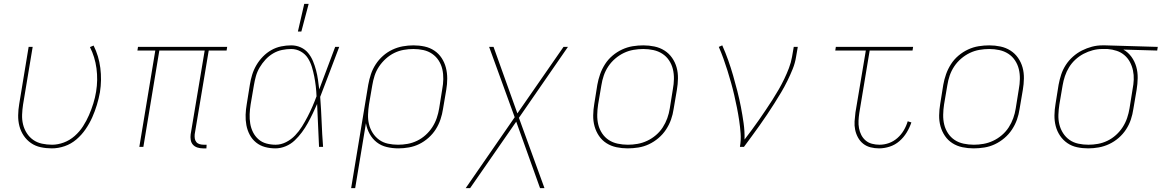

<svg xmlns="http://www.w3.org/2000/svg" viewBox="-20 -764 6044 999"><path d="M250 8Q220 8 192 2Q164 -4 141.5 -19.5Q119 -35 103.5 -58Q88 -81 81 -108Q74 -135 74.5 -164.5Q75 -194 80 -223L129 -520H150L100 -220Q96 -194 95 -167.5Q94 -141 100 -116.5Q106 -92 119.5 -71Q133 -50 153 -36Q173 -22 198.5 -16.5Q224 -11 251 -11Q281 -11 312 -22.5Q343 -34 368.5 -56.5Q394 -79 412 -107Q430 -135 443 -165Q456 -195 465.5 -225.5Q475 -256 480 -287Q490 -348 482 -408Q474 -468 448 -519L467 -527Q494 -473 502 -410.5Q510 -348 500 -284Q494 -251 484 -218Q474 -185 460 -153.5Q446 -122 425.5 -92Q405 -62 377.5 -38.5Q350 -15 316.5 -3.5Q283 8 250 8Z M1054 8H1036Q1021 8 1007 3.5Q993 -1 984 -11Q975 -21 972.5 -35.5Q970 -50 972 -65L1045 -501H809L726 0H705L788 -501H695L698 -520H1162L1159 -501H1066L993 -65Q992 -54 993.5 -43.5Q995 -33 1001.5 -25Q1008 -17 1018.5 -14Q1029 -11 1040 -11H1055Z M1413 8Q1385 8 1359 1Q1333 -6 1312.5 -22.5Q1292 -39 1279.5 -62.5Q1267 -86 1262 -112.5Q1257 -139 1258 -167Q1259 -195 1264 -223L1280 -323Q1284 -349 1292 -375Q1300 -401 1314 -425Q1328 -449 1348 -469.5Q1368 -490 1392 -503.5Q1416 -517 1442.5 -522.5Q1469 -528 1495 -528Q1522 -528 1545 -517.5Q1568 -507 1583.5 -488Q1599 -469 1608.5 -446Q1618 -423 1624.5 -398.5Q1631 -374 1634.5 -349Q1638 -324 1641 -299Q1662 -354 1682.5 -409.5Q1703 -465 1724 -520H1745Q1720 -455 1695.5 -389.5Q1671 -324 1646 -260Q1651 -195 1653.5 -130Q1656 -65 1661 0H1640Q1637 -56 1635 -111.5Q1633 -167 1630 -223Q1619 -198 1607 -173Q1595 -148 1581.5 -123.5Q1568 -99 1551 -76Q1534 -53 1513.5 -33.5Q1493 -14 1466.5 -3Q1440 8 1413 8ZM1414 -11Q1442 -11 1468.5 -24.5Q1495 -38 1515.5 -59.5Q1536 -81 1551.5 -106Q1567 -131 1580.5 -157Q1594 -183 1605.5 -209.5Q1617 -236 1627 -263Q1626 -289 1623 -315Q1620 -341 1615 -366.5Q1610 -392 1602.5 -416.5Q1595 -441 1581.5 -462Q1568 -483 1545 -496Q1522 -509 1495 -509Q1472 -509 1447.5 -504Q1423 -499 1401 -486Q1379 -473 1361.5 -454Q1344 -435 1331 -413Q1318 -391 1311.5 -367.5Q1305 -344 1301 -320L1284 -220Q1280 -195 1279 -170Q1278 -145 1282 -121Q1286 -97 1296.5 -76Q1307 -55 1324.5 -39.5Q1342 -24 1365.5 -17.5Q1389 -11 1414 -11ZM1530 -600 1563 -744H1586L1548 -600Z M1807 215 1896 -323Q1901 -351 1910 -378Q1919 -405 1935 -429.5Q1951 -454 1973 -473.5Q1995 -493 2021.5 -505.5Q2048 -518 2076 -523Q2104 -528 2131 -528Q2161 -528 2189 -522Q2217 -516 2240 -500.5Q2263 -485 2278 -462Q2293 -439 2300 -412Q2307 -385 2307 -355.5Q2307 -326 2302 -297L2285 -197Q2281 -170 2272 -143Q2263 -116 2247.5 -91.5Q2232 -67 2209.5 -47Q2187 -27 2161.5 -14.5Q2136 -2 2108 3Q2080 8 2053 8Q2022 8 1992.5 1Q1963 -6 1940.5 -23.5Q1918 -41 1903.5 -67Q1889 -93 1884 -123L1828 215ZM2051 -11Q2076 -11 2101 -15.5Q2126 -20 2150 -31.5Q2174 -43 2194.5 -61.5Q2215 -80 2229.5 -102.5Q2244 -125 2252.5 -150Q2261 -175 2265 -200L2281 -300Q2286 -326 2286.5 -352.5Q2287 -379 2281.5 -403.5Q2276 -428 2262.5 -449Q2249 -470 2228.5 -484Q2208 -498 2183 -503.5Q2158 -509 2131 -509Q2106 -509 2080.5 -504.5Q2055 -500 2031.5 -488.5Q2008 -477 1987.5 -458.5Q1967 -440 1952 -417.5Q1937 -395 1929 -370Q1921 -345 1917 -320L1900 -221Q1896 -195 1895 -168.5Q1894 -142 1900 -117.5Q1906 -93 1919.5 -72Q1933 -51 1953 -36.5Q1973 -22 1998.5 -16.5Q2024 -11 2051 -11Z M2403 215 2658 -154 2525 -520H2548L2672 -174L2912 -520H2935L2680 -151L2813 215H2790L2666 -131L2426 215Z M3246 8Q3216 8 3187.5 2Q3159 -4 3135.5 -19Q3112 -34 3096.5 -57Q3081 -80 3073.5 -107Q3066 -134 3066.5 -164Q3067 -194 3072 -223L3088 -323Q3093 -351 3102.5 -378Q3112 -405 3128 -430Q3144 -455 3167 -474.5Q3190 -494 3217 -506.5Q3244 -519 3272 -523.5Q3300 -528 3327 -528Q3357 -528 3385.5 -522Q3414 -516 3437.5 -501Q3461 -486 3477 -463Q3493 -440 3500.5 -413Q3508 -386 3507.5 -356Q3507 -326 3502 -297L3485 -197Q3481 -169 3471.5 -142Q3462 -115 3445.5 -90Q3429 -65 3406 -45.5Q3383 -26 3356.5 -13.5Q3330 -1 3301.5 3.5Q3273 8 3246 8ZM3247 -11Q3272 -11 3297.5 -15.5Q3323 -20 3347.5 -31.5Q3372 -43 3393 -61Q3414 -79 3428.5 -101.5Q3443 -124 3452 -149Q3461 -174 3465 -200L3481 -300Q3486 -326 3486.5 -353Q3487 -380 3481 -404.5Q3475 -429 3461 -450Q3447 -471 3426 -484.5Q3405 -498 3379.5 -503.5Q3354 -509 3327 -509Q3302 -509 3276 -504.5Q3250 -500 3226 -488.5Q3202 -477 3181 -459Q3160 -441 3145 -418.5Q3130 -396 3121.5 -371Q3113 -346 3109 -320L3092 -220Q3088 -194 3087.5 -167Q3087 -140 3093 -115.5Q3099 -91 3113 -70Q3127 -49 3147.5 -35.5Q3168 -22 3194 -16.5Q3220 -11 3247 -11Z M3830 0Q3836 -35 3833.5 -69.5Q3831 -104 3826 -137.5Q3821 -171 3814.5 -203.5Q3808 -236 3800.5 -268.5Q3793 -301 3784 -333Q3775 -365 3765 -397Q3755 -429 3744 -459.5Q3733 -490 3720 -520L3738 -528Q3755 -490 3769 -450.5Q3783 -411 3794.5 -371Q3806 -331 3816.5 -290Q3827 -249 3835 -207.5Q3843 -166 3849 -124Q3855 -82 3854 -38Q3873 -63 3892 -88.5Q3911 -114 3929 -140Q3947 -166 3964.5 -192Q3982 -218 3999 -244.5Q4016 -271 4031.5 -298Q4047 -325 4060.5 -353Q4074 -381 4085 -410Q4096 -439 4101 -468L4110 -520H4131L4122 -468Q4117 -436 4104.5 -405Q4092 -374 4077 -343.5Q4062 -313 4044.5 -283.5Q4027 -254 4008.5 -225Q3990 -196 3971 -167.5Q3952 -139 3932 -111Q3912 -83 3891.5 -55Q3871 -27 3851 0Z M4554 8Q4531 8 4509.5 2.5Q4488 -3 4471.5 -16Q4455 -29 4444.5 -48Q4434 -67 4429.5 -88.5Q4425 -110 4426.5 -133Q4428 -156 4431 -179L4485 -501H4326L4329 -520H4731L4728 -501H4505L4451 -176Q4448 -156 4447 -136Q4446 -116 4449.5 -97Q4453 -78 4461.5 -61.5Q4470 -45 4484 -33Q4498 -21 4517 -16Q4536 -11 4556 -11Q4581 -11 4605 -19.5Q4629 -28 4649 -45.5Q4669 -63 4682.5 -86Q4696 -109 4703 -133L4722 -127Q4713 -100 4697.5 -74.5Q4682 -49 4659.5 -29.5Q4637 -10 4609 -1Q4581 8 4554 8Z M5046 8Q5016 8 4987.5 2Q4959 -4 4935.5 -19Q4912 -34 4896.5 -57Q4881 -80 4873.5 -107Q4866 -134 4866.5 -164Q4867 -194 4872 -223L4888 -323Q4893 -351 4902.5 -378Q4912 -405 4928 -430Q4944 -455 4967 -474.5Q4990 -494 5017 -506.5Q5044 -519 5072 -523.5Q5100 -528 5127 -528Q5157 -528 5185.5 -522Q5214 -516 5237.5 -501Q5261 -486 5277 -463Q5293 -440 5300.5 -413Q5308 -386 5307.5 -356Q5307 -326 5302 -297L5285 -197Q5281 -169 5271.5 -142Q5262 -115 5245.5 -90Q5229 -65 5206 -45.5Q5183 -26 5156.5 -13.5Q5130 -1 5101.5 3.5Q5073 8 5046 8ZM5047 -11Q5072 -11 5097.5 -15.5Q5123 -20 5147.5 -31.5Q5172 -43 5193 -61Q5214 -79 5228.5 -101.5Q5243 -124 5252 -149Q5261 -174 5265 -200L5281 -300Q5286 -326 5286.5 -353Q5287 -380 5281 -404.5Q5275 -429 5261 -450Q5247 -471 5226 -484.5Q5205 -498 5179.5 -503.5Q5154 -509 5127 -509Q5102 -509 5076 -504.5Q5050 -500 5026 -488.5Q5002 -477 4981 -459Q4960 -441 4945 -418.5Q4930 -396 4921.5 -371Q4913 -346 4909 -320L4892 -220Q4888 -194 4887.5 -167Q4887 -140 4893 -115.5Q4899 -91 4913 -70Q4927 -49 4947.5 -35.5Q4968 -22 4994 -16.5Q5020 -11 5047 -11Z M5642 8Q5612 8 5584 2Q5556 -4 5533.5 -19.5Q5511 -35 5495.5 -58Q5480 -81 5473 -108Q5466 -135 5466.5 -164.5Q5467 -194 5472 -223L5488 -323Q5493 -350 5501.5 -376Q5510 -402 5525.5 -426Q5541 -450 5563 -469.5Q5585 -489 5610 -501.5Q5635 -514 5661.5 -521Q5688 -528 5715 -528H5731L6004 -520L6001 -501L5825 -506Q5850 -492 5867 -468.5Q5884 -445 5892 -417Q5900 -389 5899.5 -358Q5899 -327 5894 -297L5877 -197Q5873 -169 5864 -142Q5855 -115 5839 -90.5Q5823 -66 5800.5 -46.5Q5778 -27 5751.5 -14.5Q5725 -2 5697 3Q5669 8 5642 8ZM5643 -11Q5668 -11 5693 -15.5Q5718 -20 5742 -31.5Q5766 -43 5786.5 -61.5Q5807 -80 5821.5 -102.5Q5836 -125 5844.5 -150Q5853 -175 5857 -200L5873 -300Q5878 -325 5879 -349.5Q5880 -374 5875 -397.5Q5870 -421 5859 -441.5Q5848 -462 5830.5 -477Q5813 -492 5790.5 -499.5Q5768 -507 5743 -509H5714Q5690 -509 5665.5 -502.5Q5641 -496 5618 -484Q5595 -472 5575.5 -454Q5556 -436 5542.5 -414Q5529 -392 5521 -368Q5513 -344 5509 -320L5492 -220Q5488 -194 5487 -167.5Q5486 -141 5492 -116.5Q5498 -92 5511.5 -71Q5525 -50 5545 -36Q5565 -22 5590.5 -16.5Q5616 -11 5643 -11Z"/></svg>

Font: Iosevka Thin Extended
Style: Italic
Weight: 100
Width: 7
Italic angle: -9°
Monospace: yes
Designer: Belleve Invis
Foundry: Belleve Invis
Version: Version 32.5.0; ttfautohint (v1.8.4)